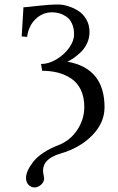

<svg xmlns="http://www.w3.org/2000/svg" viewBox="-20 -678 519 843"><path d="M131.8 145C141.6 145 151 141 160.2 133.1C169.3 125.1 173.8 115.7 173.8 105C173.8 103.7 173 98.9 171.4 90.6C169.8 82.3 168.9 75.7 168.9 70.8C168.9 36 194.7 11.1 246.1 -3.9C303.7 -20.8 350.3 -47.7 385.7 -84.5C421.2 -121.3 439 -162.1 439 -207C439 -321.3 384.6 -388 275.9 -407.2C285 -411.5 294.3 -416.8 303.7 -423.3C313.2 -429.9 323.5 -438.4 334.7 -449C345.9 -459.6 355.1 -472.6 362.3 -488C369.5 -503.5 373 -519.9 373 -537.1C373 -558.6 368.2 -577.6 358.4 -594C348.6 -610.4 336.3 -623 321.5 -631.8C306.7 -640.6 292 -647.2 277.3 -651.6C262.7 -656 248.9 -658.2 235.8 -658.2C209.1 -658.2 178.5 -656.2 143.8 -652.1C109.1 -648 88.9 -646 83 -646L75.2 -518.1L99.1 -516.1C103.4 -548.7 115.8 -574.8 136.5 -594.5C157.1 -614.2 181.3 -624 209 -624C220.1 -624 230.8 -622.5 241.2 -619.4C251.6 -616.3 261.9 -611.3 272 -604.5C282.1 -597.7 290.1 -587.6 296.1 -574.2C302.2 -560.9 305.2 -545.1 305.2 -526.9C305.2 -508 298 -488.4 283.7 -468.3C269.4 -448.1 250.8 -431.2 228 -417.5C205.2 -403.8 182.6 -397 160.2 -397L165 -367.2C190.4 -367.2 213.7 -364.4 234.9 -358.9C256 -353.4 275.5 -344.6 293.2 -332.8C311 -320.9 324.9 -304.4 335 -283.2C345.1 -262 350.1 -237 350.1 -208C350.1 -171.9 339.5 -138 318.4 -106.4C297.5 -75.2 269.7 -53.1 234.9 -40C210.8 -30.9 189.2 -19.9 170.2 -7.1C151.1 5.8 136.4 18.9 126 32.2C115.6 45.6 107.7 58.3 102.3 70.3C96.9 82.4 94.2 93.3 94.2 103C94.2 115.7 98 125.9 105.5 133.5C113 141.2 121.7 145 131.8 145Z"/></svg>

Font: Linux Biolinum G
Style: Bold
Weight: 700
Designer: Philipp H. Poll
Foundry: Philipp H. Poll
Version: Version 1.1.0